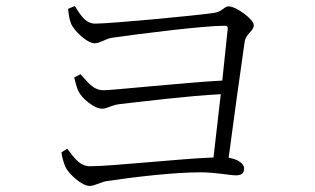

<svg xmlns="http://www.w3.org/2000/svg" viewBox="-20 -672 1040 634"><path d="M202 -181 183 -169C184 -155 191 -132 196 -121C205 -100 249 -58 276 -58C292 -58 314 -71 332 -74C427 -88 555 -103 642 -103C692 -103 739 -93 759 -93C780 -93 786 -102 786 -116C786 -133 763 -147 735 -151C750 -264 775 -447 788 -535C793 -562 818 -569 818 -589C818 -608 760 -651 735 -651C719 -651 716 -633 684 -629C621 -620 346 -594 294 -594C260 -594 243 -628 227 -652L205 -643C206 -630 209 -607 214 -596C221 -574 266 -529 293 -529C309 -529 330 -544 348 -547C446 -561 651 -587 723 -587C730 -587 733 -584 732 -577L714 -406C586 -399 353 -374 321 -374C286 -374 266 -406 246 -427L225 -416C228 -404 234 -379 240 -369C250 -348 291 -313 317 -313C334 -313 346 -324 373 -328C464 -338 596 -355 709 -361L685 -152C574 -148 349 -123 277 -123C241 -123 221 -157 202 -181Z"/></svg>

Font: Noto Serif KR Light
Style: Regular
Weight: 300
Designer: Ryoko NISHIZUKA 西塚涼子 (kana & ideographs); Frank Grießhammer (Latin, Greek & Cyrillic); Wenlong ZHANG 张文龙 (bopomofo); San
Foundry: Adobe
Version: Version 2.001;hotconv 1.1.0;makeotfexe 2.6.0